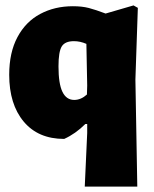

<svg xmlns="http://www.w3.org/2000/svg" viewBox="-20 -504 569 709"><path d="M473 -484 489 -475 480 -210 487 185H293L302 -13V-46H295Q259 -10 217 9Q121 9 67.5 -55Q14 -119 14 -228Q14 -310 44.5 -367Q75 -424 128.5 -452.5Q182 -481 249 -481Q283 -481 308 -474.5Q333 -468 370 -454ZM196 -259Q196 -195 210.5 -165Q225 -135 254 -135Q279 -135 301 -155L302 -188L299 -342Q276 -352 253 -352Q220 -352 208 -332.5Q196 -313 196 -259Z"/></svg>

Font: Luna Sans Black
Style: Regular
Weight: 900
Designer: Juan Pablo del Peral
Foundry: Huerta Tipografica
Version: Version 2.001; ttfautohint (v1.5)